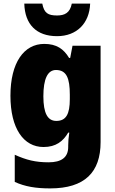

<svg xmlns="http://www.w3.org/2000/svg" viewBox="-20 -900 639 1067"><path d="M481 -880H379C369 -828 339 -814 297 -814C247 -814 225 -827 215 -880H115C118 -765 182 -699 297 -699C406 -699 477 -770 481 -880ZM226 -656C113 -656 38 -552 38 -368C38 -186 111 -83 222 -83C291 -83 331 -115 359 -163H365C361 -139 359 -111 359 -92V-83C359 -25 321 2 250 2C177 2 126 -11 62 -40V111C119 137 179 147 259 147C451 147 539 57 539 -110V-646H383L370 -578H364C334 -628 294 -656 226 -656ZM291 -511C350 -511 368 -465 368 -374V-349C368 -267 348 -228 293 -228C245 -228 221 -270 221 -365C221 -462 245 -511 291 -511Z"/></svg>

Font: Noto Sans Kannada UI SemiCondensed Black
Style: Regular
Weight: 900
Width: 4
Designer: Jelle Bosma - Monotype Design Team
Foundry: Monotype Imaging Inc.
Version: Version 2.005